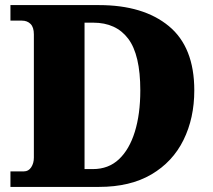

<svg xmlns="http://www.w3.org/2000/svg" viewBox="-20 -734 836 754"><path d="M21 0V-61H74Q92 -61 102.5 -77Q113 -93 113 -115V-599Q113 -627 100 -640Q87 -653 66 -653H21V-714H369Q543 -714 643 -631.5Q743 -549 743 -379Q743 -270 700.5 -184Q658 -98 574.5 -49Q491 0 369 0ZM345 -70Q406 -70 447 -108.5Q488 -147 509.5 -216.5Q531 -286 531 -379Q531 -519 483.5 -582Q436 -645 346 -645H312V-70Z"/></svg>

Font: Noto Serif Telugu Black
Style: Regular
Weight: 900
Designer: Jelle Bosma - Monotype Design Team
Foundry: Monotype Imaging Inc.
Version: Version 2.005; ttfautohint (v1.8.4.7-5d5b)